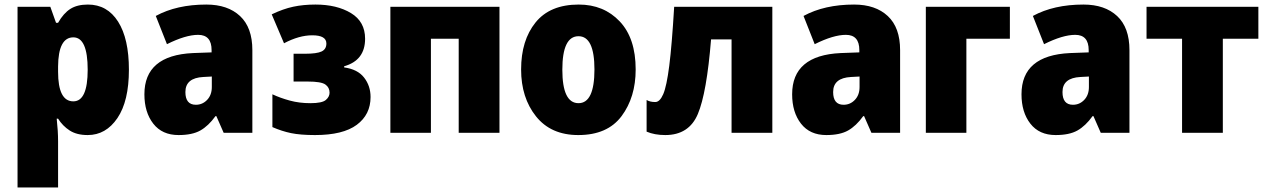

<svg xmlns="http://www.w3.org/2000/svg" viewBox="-20 -583 5566 843"><path d="M365 -277Q365 -138 302 -138Q235 -138 235 -268V-291Q236 -419 302 -419Q365 -419 365 -277ZM235 -483H226L201 -553H57V240H235V37Q235 15 233.5 -9.5Q232 -34 229 -62H235Q255 -30 286 -10Q317 10 365 10Q445 10 495.5 -64.5Q546 -139 546 -277Q546 -413 498.5 -488Q451 -563 366 -563Q319 -563 289 -544Q259 -525 235 -483Z M910 -201Q910 -166 889.5 -144.5Q869 -123 840 -123Q794 -123 794 -179Q794 -241 873 -245L910 -247ZM664 -513 713 -389Q795 -430 850 -430Q909 -430 909 -363V-353L827 -350Q614 -340 614 -169Q614 -90 653 -40Q692 10 764 10Q824 10 859.5 -10Q895 -30 926 -73H930L962 0H1088V-363Q1088 -462 1034 -512.5Q980 -563 886 -563Q756 -563 664 -513Z M1173 -520 1227 -393Q1293 -428 1351 -428Q1413 -428 1413 -392Q1413 -367 1392 -357Q1371 -347 1319 -347H1269V-225H1331Q1390 -225 1408.5 -212Q1427 -199 1427 -176Q1427 -158 1410.5 -144Q1394 -130 1343 -130Q1294 -130 1252 -141.5Q1210 -153 1176 -169V-25Q1217 -7 1258 1.5Q1299 10 1363 10Q1486 10 1546.5 -35Q1607 -80 1607 -157Q1607 -206 1578.5 -242.5Q1550 -279 1491 -287V-292Q1583 -318 1583 -413Q1583 -488 1521 -525.5Q1459 -563 1365 -563Q1312 -563 1267.5 -553.5Q1223 -544 1173 -520Z M1694 -553V0H1872V-413H1994V0H2173V-553Z M2521 -563Q2395 -563 2331.5 -484.5Q2268 -406 2268 -278Q2268 -154 2333.5 -72Q2399 10 2519 10Q2647 10 2709 -73Q2771 -156 2771 -278Q2771 -415 2701 -489Q2631 -563 2521 -563ZM2520 -424Q2590 -424 2590 -278Q2590 -130 2520 -130Q2449 -130 2449 -277Q2449 -424 2520 -424Z M3371 -553H2940Q2930 -385 2918.5 -294.5Q2907 -204 2892 -169.5Q2877 -135 2857 -135Q2834 -135 2819 -144V-5Q2854 10 2901 10Q3005 10 3044 -82.5Q3083 -175 3102 -410H3192V0H3371Z M3754 -201Q3754 -166 3733.5 -144.5Q3713 -123 3684 -123Q3638 -123 3638 -179Q3638 -241 3717 -245L3754 -247ZM3508 -513 3557 -389Q3639 -430 3694 -430Q3753 -430 3753 -363V-353L3671 -350Q3458 -340 3458 -169Q3458 -90 3497 -40Q3536 10 3608 10Q3668 10 3703.5 -10Q3739 -30 3770 -73H3774L3806 0H3932V-363Q3932 -462 3878 -512.5Q3824 -563 3730 -563Q3600 -563 3508 -513Z M4045 -553V0H4223V-413H4414V-553Z M4761 -201Q4761 -166 4740.5 -144.5Q4720 -123 4691 -123Q4645 -123 4645 -179Q4645 -241 4724 -245L4761 -247ZM4515 -513 4564 -389Q4646 -430 4701 -430Q4760 -430 4760 -363V-353L4678 -350Q4465 -340 4465 -169Q4465 -90 4504 -40Q4543 10 4615 10Q4675 10 4710.5 -10Q4746 -30 4777 -73H4781L4813 0H4939V-363Q4939 -462 4885 -512.5Q4831 -563 4737 -563Q4607 -563 4515 -513Z M5505 -553H5014V-413H5170V0H5349V-413H5505Z"/></svg>

Font: Noto Sans UI SemiCondensed Black
Style: Regular
Weight: 900
Width: 4
Designer: Monotype Design Team
Foundry: Monotype Imaging Inc.
Version: 1.001